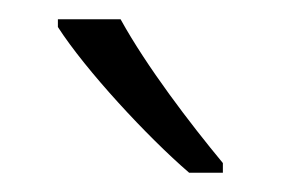

<svg xmlns="http://www.w3.org/2000/svg" viewBox="-20 -785 291 199"><path d="M105 -765H40V-757C69 -712 133 -643 176 -606H211V-616C177 -657 132 -716 105 -765Z"/></svg>

Font: Noto Sans Thai Cond Light
Style: Regular
Weight: 300
Width: 3
Designer: Monotype Design Team
Foundry: Monotype Imaging Inc.
Version: Version 2.002